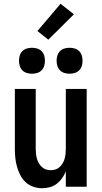

<svg xmlns="http://www.w3.org/2000/svg" viewBox="-20 -993 540 1021"><path d="M204 8Q180 8 157 0Q134 -8 116.5 -24Q99 -40 88 -61.5Q77 -83 70.5 -106Q64 -129 61.5 -152.5Q59 -176 59 -200V-520H170V-200Q170 -187 171.5 -174Q173 -161 176.5 -148.5Q180 -136 186.5 -125Q193 -114 202.5 -105Q212 -96 224.5 -92Q237 -88 250 -88Q263 -88 275.5 -92Q288 -96 297.5 -105Q307 -114 313.5 -125Q320 -136 323.5 -148.5Q327 -161 328.5 -174Q330 -187 330 -200V-520H441V0H330V-82Q322 -62 310 -45Q298 -28 281.5 -15.5Q265 -3 245 2.5Q225 8 204 8ZM350 -601Q336 -601 322.5 -605Q309 -609 299 -619Q289 -629 285 -642.5Q281 -656 281 -670Q281 -684 285 -697.5Q289 -711 299 -721Q309 -731 322.5 -735Q336 -739 350 -739Q364 -739 377.5 -735Q391 -731 401 -721Q411 -711 415 -697.5Q419 -684 419 -670Q419 -656 415 -642.5Q411 -629 401 -619Q391 -609 377.5 -605Q364 -601 350 -601ZM150 -601Q136 -601 122.5 -605Q109 -609 99 -619Q89 -629 85 -642.5Q81 -656 81 -670Q81 -684 85 -697.5Q89 -711 99 -721Q109 -731 122.5 -735Q136 -739 150 -739Q164 -739 177.5 -735Q191 -731 201 -721Q211 -711 215 -697.5Q219 -684 219 -670Q219 -656 215 -642.5Q211 -629 201 -619Q191 -609 177.5 -605Q164 -601 150 -601ZM237 -782 179 -828 302 -973 373 -917Z"/></svg>

Font: Iosevka Curly
Style: Bold
Weight: 700
Monospace: yes
Designer: Belleve Invis
Foundry: Belleve Invis
Version: Version 22.1.2; ttfautohint (v1.8.4)